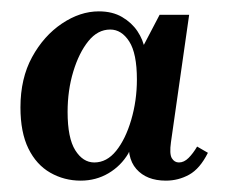

<svg xmlns="http://www.w3.org/2000/svg" viewBox="-20 -632 397 338"><path d="M327 -374 346 -363Q332 -335 313 -324.5Q294 -314 272 -314Q238 -314 220 -334.5Q202 -355 208 -395L233 -460L228 -543L261 -606H313L281 -382Q278 -361 282.5 -353.5Q287 -346 295 -346Q304 -346 312 -354Q320 -362 327 -374ZM154 -612Q178 -612 195 -602Q212 -592 222 -577Q232 -562 235 -545L244 -450L206 -362Q193 -340 171 -327Q149 -314 122 -314Q93 -314 68.5 -328Q44 -342 30 -370.5Q16 -399 16 -443Q16 -494 36.5 -531.5Q57 -569 89 -590.5Q121 -612 154 -612ZM174 -580Q152 -580 135.5 -559.5Q119 -539 109 -506Q99 -473 99 -435Q99 -389 112.5 -367.5Q126 -346 146 -346Q168 -346 184.5 -366.5Q201 -387 211 -421Q221 -455 221 -492Q221 -538 207.5 -559Q194 -580 174 -580Z"/></svg>

Font: Brygada 1918 SemiBold
Style: Italic
Weight: 600
Italic angle: -8°
Designer: Mateusz Machalski | Borys Kosmynka | Przemek Hoffer
Foundry: NIEPODLEGLA 2018
Version: Version 3.006